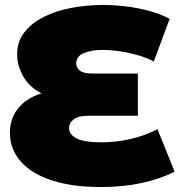

<svg xmlns="http://www.w3.org/2000/svg" viewBox="-20 -737 723 773"><path d="M386 16Q270 16 188 -11Q106 -38 63 -87.5Q20 -137 20 -202Q20 -260 53 -301Q86 -342 147 -361Q97 -387 73 -430.5Q49 -474 49 -518Q49 -570 78.5 -607.5Q108 -645 157.5 -669.5Q207 -694 268.5 -705.5Q330 -717 395 -717Q470 -717 541.5 -702.5Q613 -688 663 -661L599 -489Q577 -502 542.5 -512.5Q508 -523 468.5 -529.5Q429 -536 393 -536Q349 -536 318 -523.5Q287 -511 287 -481Q287 -465 301 -453Q315 -441 352 -441H535V-271H336Q295 -271 276.5 -256.5Q258 -242 258 -222Q258 -195 289 -179.5Q320 -164 387 -164Q446 -164 504 -177Q562 -190 614 -217L683 -46Q627 -17 551.5 -0.5Q476 16 386 16Z"/></svg>

Font: Montserrat Black
Style: Regular
Weight: 900
Designer: Julieta Ulanovsky
Foundry: Julieta Ulanovsky
Version: Version 9.000; ttfautohint (v1.8.4.7-5d5b)